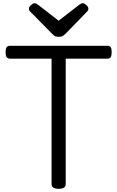

<svg xmlns="http://www.w3.org/2000/svg" viewBox="-20 -1160 730 1195"><path d="M345 15Q301 15 301 -13V-795H43Q28 -795 21.5 -804Q15 -813 15 -835Q15 -858 21.5 -866.5Q28 -875 43 -875H648Q663 -875 669 -866.5Q675 -858 675 -835Q675 -813 669 -804Q663 -795 648 -795H389V-13Q389 1 378 8Q367 15 345 15ZM495 -1140Q505 -1140 517.5 -1128.5Q530 -1117 530 -1106Q530 -1104 529.5 -1100Q529 -1096 524 -1090L389 -951Q382 -945 373.5 -938Q365 -931 345 -931Q326 -931 317.5 -938Q309 -945 303 -951L166 -1090Q161 -1096 160.5 -1100Q160 -1104 160 -1106Q160 -1117 173 -1128.5Q186 -1140 195 -1140Q202 -1140 207.5 -1136.5Q213 -1133 220 -1128L345 -1031L470 -1128Q478 -1133 483 -1136.5Q488 -1140 495 -1140Z"/></svg>

Font: Playwrite IT Moderna
Style: Regular
Weight: 400
Designer: Veronika Burian, José Scaglione
Foundry: TypeTogether
Version: Version 1.002